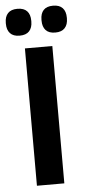

<svg xmlns="http://www.w3.org/2000/svg" viewBox="-70 -857 398 890"><g transform="rotate(-5 129.0 -412.5)"><path d="M192.5 0H65V-639H192.5ZM46 -700Q16.5 -700 1.8 -716Q-13 -732 -13 -760.5V-764.5Q-13 -793.5 1.8 -809.2Q16.5 -825 46 -825Q76 -825 90.8 -809.2Q105.5 -793.5 105.5 -764.5V-760.5Q105.5 -732 90.8 -716Q76 -700 46 -700ZM212 -700Q182 -700 167.5 -716Q153 -732 153 -760.5V-764.5Q153 -793.5 167.5 -809.2Q182 -825 212 -825Q241.5 -825 256.2 -809.2Q271 -793.5 271 -764.5V-760.5Q271 -732 256.2 -716Q241.5 -700 212 -700Z"/></g></svg>

Font: Anek Bangla
Style: Semi-bold
Weight: 600
Designer: Sulekha Rajkumar (Bangla), Yesha Goshar (Latin)
Foundry: Ek Type
Version: Version 1.002;March 21, 2022;FontCreator 13.0.0.2683 64-bit